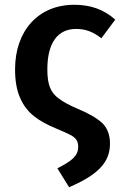

<svg xmlns="http://www.w3.org/2000/svg" viewBox="-20 -564 513 803"><path d="M290 -544C141 -544 43 -436 43 -274C43 -226 50 -186 64 -155C91 -92 139 -58 216 -26C242 -15 261 -7 274 0C298 13 307 26 307 50C307 89 280 109 220 140L269 219C388 168 440 116 440 37C440 0 429 -29 407 -50C385 -70 351 -90 305 -109C270 -124 244 -138 227 -151C191 -177 178 -210 178 -274C178 -387 223 -443 298 -443C338 -443 369 -431 404 -404L462 -482C413 -525 359 -544 290 -544Z"/></svg>

Font: Fira Sans Medium
Style: Regular
Weight: 500
Designer: Carrois Corporate & Edenspiekermann AG
Foundry: Carrois Corporate GbR & Edenspiekermann AG
Version: Version 4.203